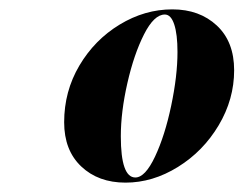

<svg xmlns="http://www.w3.org/2000/svg" viewBox="-20 -797 520 410"><path d="M248 -407Q190 -407 153.5 -441.5Q117 -476 117 -536Q117 -602 149.5 -657Q182 -712 235.5 -744.5Q289 -777 348 -777Q406 -777 443 -742.5Q480 -708 480 -647Q480 -585 447 -529.5Q414 -474 360 -440.5Q306 -407 248 -407ZM269 -418Q290 -418 311 -462.5Q332 -507 345.5 -571Q359 -635 359 -686Q359 -724 352 -745Q345 -766 332 -766Q309 -766 287.5 -723.5Q266 -681 252 -619.5Q238 -558 238 -506Q238 -418 269 -418Z"/></svg>

Font: Nyght Serif Dark Italic
Style: Regular
Weight: 800
Italic angle: -16°
Designer: Maksym Kobuzan
Version: Version 0.400